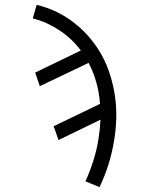

<svg xmlns="http://www.w3.org/2000/svg" viewBox="-20 -558 640 791"><path d="M390 213 332 189Q351 147 365 102.5Q379 58 386 13Q386 13 386 12.5Q386 12 386 12Q389 -7 391 -26Q393 -45 394 -65L221 19L201 -38L392 -130Q389 -175 377 -218Q365 -261 345 -299L144 -203L125 -259L313 -350Q295 -374 273 -395Q251 -416 226 -432.5Q201 -449 173 -462Q145 -475 115 -482L131 -538Q174 -528 214 -508.5Q254 -489 288 -462Q322 -435 350 -402Q378 -369 399 -331Q420 -293 433.5 -250Q447 -207 453.5 -163Q460 -119 459 -72Q458 -25 450 21Q442 71 427 119Q412 167 390 213Z"/></svg>

Font: Iosevka Curly Slab LtExObl
Style: Regular
Weight: 300
Width: 7
Italic angle: -9°
Monospace: yes
Designer: Belleve Invis
Foundry: Belleve Invis
Version: Version 11.1.0; ttfautohint (v1.8.3)